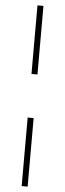

<svg xmlns="http://www.w3.org/2000/svg" viewBox="-66 -838 369 1088"><g transform="rotate(5 118.5 -294.0)"><path d="M101.5 -418V-808H135.5V-418ZM101.5 220V-170H135.5V220Z"/></g></svg>

Font: Encode Sans SemiExpanded SemiExpanded Thin
Style: Regular
Weight: 100
Width: 6
Designer: Multiple Designers
Foundry: Impallari Type
Version: Version 3.000; ttfautohint (v1.8.3) -l 8 -r 50 -G 200 -x 14 